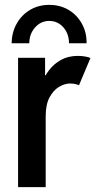

<svg xmlns="http://www.w3.org/2000/svg" viewBox="-20 -768 392 788"><path d="M54.2 0V-530.8H165V-459H179.2L152.3 -424.3Q161.6 -454.1 181.4 -480Q201.2 -505.9 230.5 -522.2Q259.8 -538.6 299.8 -538.6Q315.4 -538.6 330.6 -535.9Q345.7 -533.2 351.1 -529.8L304.2 -418Q300.3 -420.4 289.6 -422.9Q278.8 -425.3 268.1 -425.3Q245.6 -425.3 222.4 -411.6Q199.2 -397.9 183.3 -368.4Q167.5 -338.9 167.5 -290.5V0ZM182.1 -748Q226.6 -748 261.2 -727.5Q295.9 -707 315.9 -671.1Q335.9 -635.3 335.4 -590.3H263.2Q263.2 -629.4 240 -655.8Q216.8 -682.1 182.1 -682.1Q147.9 -682.1 124.3 -655.8Q100.6 -629.4 100.1 -590.3H27.8Q28.3 -635.3 48.6 -671.1Q68.8 -707 103.5 -727.5Q138.2 -748 182.1 -748Z"/></svg>

Font: Reddit Sans Condensed SemiBold
Style: Regular
Weight: 600
Designer: Stephen Hutchings
Foundry: Reddit
Version: Version 1.014